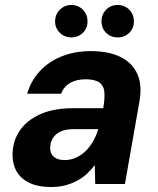

<svg xmlns="http://www.w3.org/2000/svg" viewBox="-20 -738 635 770"><path d="M186 12Q126 12 89.5 -9Q53 -30 39.5 -65.5Q26 -101 32 -143Q39 -191 69 -227Q99 -263 150 -283.5Q201 -304 273 -304H394Q401 -344 398.5 -369.5Q396 -395 378 -407.5Q360 -420 323 -420Q287 -420 261.5 -405.5Q236 -391 225 -362H89Q104 -414 139.5 -452.5Q175 -491 227.5 -512Q280 -533 343 -533Q416 -533 463.5 -509.5Q511 -486 531 -441Q551 -396 539 -330L481 0H362L360 -76Q346 -57 328 -40.5Q310 -24 288 -12.5Q266 -1 240.5 5.5Q215 12 186 12ZM239 -96Q262 -96 283 -105Q304 -114 321.5 -130.5Q339 -147 352 -169Q365 -191 373 -217V-220H274Q246 -220 226.5 -212Q207 -204 196 -189.5Q185 -175 182 -157Q178 -127 193.5 -111.5Q209 -96 239 -96ZM266 -588Q239 -588 220 -606.5Q201 -625 201 -652Q201 -680 220 -699Q239 -718 266 -718Q294 -718 312.5 -699Q331 -680 331 -652Q331 -625 312.5 -606.5Q294 -588 266 -588ZM452 -588Q424 -588 405.5 -606.5Q387 -625 387 -652Q387 -680 405.5 -699Q424 -718 452 -718Q480 -718 498.5 -699Q517 -680 517 -652Q517 -625 498.5 -606.5Q480 -588 452 -588Z"/></svg>

Font: DM Sans 10pt ExtraBold
Style: Italic
Weight: 800
Italic angle: -10°
Version: Version 4.004;gftools[0.9.30]